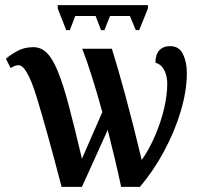

<svg xmlns="http://www.w3.org/2000/svg" viewBox="-20 -725 783 745"><path d="M237 -608 204 -692V-705H554V-692L520 -608H507L484 -663H407L385 -608H372L351 -663H272L251 -608ZM219 0Q160 -226 122 -349Q84 -472 52 -472Q43 -472 35.5 -468.5Q28 -465 21 -461L3 -497Q20 -512 47 -527Q74 -542 110 -542Q139 -542 161.5 -520Q184 -498 204.5 -448Q225 -398 247 -315Q269 -232 298 -109L377 -290Q358 -360 337.5 -425Q317 -490 299 -536H414Q436 -467 466.5 -354.5Q497 -242 530 -104Q559 -146 581.5 -198Q604 -250 616.5 -303Q629 -356 629 -399Q629 -430 617.5 -452.5Q606 -475 583 -482Q583 -513 598 -529.5Q613 -546 640 -546Q675 -546 690 -515Q705 -484 705 -442Q705 -373 681.5 -294Q658 -215 616.5 -138Q575 -61 523 0H450Q440 -48 426 -107Q412 -166 398 -221L298 0Z"/></svg>

Font: Noto Serif Condensed SemiBold
Style: Regular
Weight: 600
Width: 3
Designer: Monotype Design Team
Foundry: Monotype Imaging Inc.
Version: Version 2.013